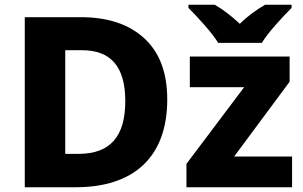

<svg xmlns="http://www.w3.org/2000/svg" viewBox="-20 -786 1274 806"><path d="M1079.1 -606C1106 -650.9 1169.9 -718.8 1204.1 -752.9V-766.1H1092.8C1058.1 -746.1 1020 -719.2 986.8 -686C951.2 -719.2 918.5 -744.6 881.8 -766.1H771V-752.9C807.6 -716.3 868.2 -651.4 896 -606ZM682.1 -368.2C682.1 -481 649.9 -566.4 585.4 -625.5C521 -684.6 432.1 -713.9 318.8 -713.9H84V0H298.8C537.1 0 682.1 -122.6 682.1 -368.2ZM505.9 -361.8C505.9 -213.9 443.8 -140.1 309.1 -140.1H253.9V-575.2H324.2C443.8 -575.2 505.9 -507.8 505.9 -361.8ZM1206.1 -128.9H962.9L1195.8 -442.9V-548.8H776.9V-419.9H1004.9L762.7 -98.1V0H1206.1Z"/></svg>

Font: Noto Reveo Sans
Style: Regular
Weight: 800
Designer: Monotype Design Team
Foundry: Monotype Imaging Inc.
Version: Version 2.007